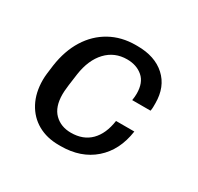

<svg xmlns="http://www.w3.org/2000/svg" viewBox="-120 -663 840 815"><g transform="rotate(30 300.0 -255.5)"><path d="M256 10Q197.5 10 153.2 -15Q109 -40 84.2 -86.6Q59.5 -133.2 59.5 -195.8Q59.5 -210.5 61.4 -226.5Q63.2 -242.5 67 -270.5Q78.2 -347.8 113.1 -403.8Q148 -459.8 203 -490.4Q258 -521 327.8 -521H335.8Q422 -521 472.5 -474.9Q523 -428.8 523 -348.5Q523 -339.2 522.9 -329.8Q522.8 -320.2 520.8 -311H431Q434 -329 434 -344Q434 -397.8 403.6 -424Q373.2 -450.2 326.5 -450.2Q265.5 -450.2 225.1 -407.4Q184.8 -364.5 173.8 -289.2Q168.5 -252 165.9 -231.2Q163.2 -210.5 162.8 -201Q162.2 -191.5 162.2 -185Q162.2 -123 193.5 -91.9Q224.8 -60.8 274.5 -60.8Q334.2 -60.8 370.2 -96.9Q406.2 -133 415.8 -200H505.5Q491.5 -101.5 427.8 -45.8Q364 10 265 10Z"/></g></svg>

Font: Chivo Mono Medium
Style: Italic
Weight: 500
Italic angle: -8.05°
Monospace: yes
Designer: Hector Gatti
Foundry: Omnibus-Type
Version: Version 1.008